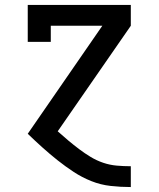

<svg xmlns="http://www.w3.org/2000/svg" viewBox="-20 -540 640 775"><path d="M507 215Q467 215 426.5 210.5Q386 206 348.5 191Q311 176 277.5 154Q244 132 212.5 107Q181 82 151 55Q121 28 92 0L393 -436H185V-371H92V-520H508V-436L213 -10Q234 9 255.5 27Q277 45 299.5 62Q322 79 346 93.5Q370 108 396.5 117Q423 126 451 128.5Q479 131 507 131H508V215Z"/></svg>

Font: Iosevka Etoile Medium
Style: Regular
Weight: 500
Designer: Belleve Invis
Foundry: Belleve Invis
Version: Version 22.1.2; ttfautohint (v1.8.4)